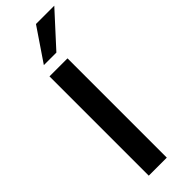

<svg xmlns="http://www.w3.org/2000/svg" viewBox="-310 -952 964 964"><g transform="rotate(-45 172.5 -469.5)"><path d="M77 0V-705H205V0ZM97 -765 215 -939H345L186 -765Z"/></g></svg>

Font: NunitoSans3
Style: Bold
Weight: 700
Designer: Vernon Adams
Foundry: Vernon Adams
Version: Version 3.101;gftools[0.9.27]